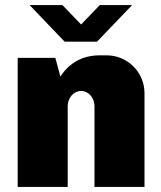

<svg xmlns="http://www.w3.org/2000/svg" viewBox="-20 -740 639 760"><path d="M503 -720H375L301 -643L227 -720H97L236 -575H364ZM402 -521H374C278 -521 234 -460 219 -437L199 -511H50V0H248V-320C248 -353 272 -380 301 -380C330 -380 354 -353 354 -320V0H552V-371C552 -454 485 -521 402 -521Z"/></svg>

Font: Chivo Light
Style: Bold
Weight: 900
Designer: Hector Gatti
Foundry: Omnibus-Type
Version: Version 1.003;PS 001.003;hotconv 1.0.70;makeotf.lib2.5.58329